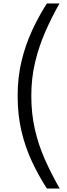

<svg xmlns="http://www.w3.org/2000/svg" viewBox="-20 -880 387 1110"><path d="M251 210Q202 134 164 52.5Q126 -29 104 -122Q82 -215 82 -326Q82 -434 104.5 -527Q127 -620 165 -702.5Q203 -785 251 -860H324Q279 -781 242 -696.5Q205 -612 183 -520.5Q161 -429 161 -326Q161 -223 181.5 -133Q202 -43 239 40.5Q276 124 325 210Z"/></svg>

Font: Exo Thin
Style: Regular
Weight: 400
Version: Version 2.000